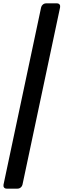

<svg xmlns="http://www.w3.org/2000/svg" viewBox="-55 -916 378 1144"><path d="M-15 208Q-26 208 -31 201Q-36 194 -34 184L190 -872Q192 -882 200.5 -889Q209 -896 220 -896H284Q295 -896 300 -889Q305 -882 303 -872L79 184Q77 194 68.5 201Q60 208 49 208Z"/></svg>

Font: Rubik Medium
Style: Italic
Weight: 500
Italic angle: -12°
Designer: Hubert and Fischer
Foundry: Hubert and Fischer
Version: Version 2.300;gftools[0.9.30]